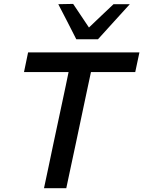

<svg xmlns="http://www.w3.org/2000/svg" viewBox="-20 -988 752 1008"><path d="M211 0Q223.5 -58 235 -112.8Q246.5 -167.5 260.5 -234.5L308 -457Q317 -499.5 325 -537Q332.5 -574 340 -609.5H106L127.5 -713H712L690 -609.5H457.5Q450 -574 442 -537Q434 -499.5 425 -457L378 -234.5Q363.5 -167.5 352 -113Q340.5 -58 328 0ZM380.5 -782Q357 -828.5 333.2 -874.8Q309.5 -921 286 -966L364 -967.5Q384.5 -937 405.2 -906Q426 -875 447 -843.5Q480 -875 512 -905.5Q544 -935.5 576 -966H661.5Q619 -919.5 578 -874.2Q537 -829 494.5 -782Z"/></svg>

Font: Heraclito Medium
Style: Italic
Weight: 500
Italic angle: -12°
Designer: Kostas Bartsokas (font) & Cristiano Sobral (main changes)
Foundry: Kostas Bartsokas (font) & Cristiano Sobral (main changes)
Version: Version 1.00;July 8, 2020;FontCreator 13.0.0.2655 64-bit